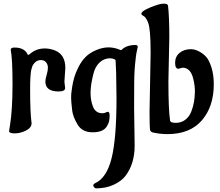

<svg xmlns="http://www.w3.org/2000/svg" viewBox="-20 -718 1213 1058"><path d="M335 -268 339 -233Q339 -214 303 -214Q230 -214 230 -269Q230 -282 237 -305Q244 -328 244 -345Q244 -362 234 -374.5Q224 -387 205 -387Q186 -387 172.5 -373.5Q159 -360 156 -346L152 -332Q146 -301 146 -228.5Q146 -156 148 -114.5Q150 -73 152 -57.5Q154 -42 154 -39Q154 -14 123 1.5Q92 17 61 17Q30 17 30 4L35 -27Q49 -114 49 -254Q49 -394 39 -444Q39 -456 60 -456Q114 -456 132 -419Q133 -415 135.5 -415Q138 -415 149 -424Q182 -451 227 -451Q255 -451 283 -440Q340 -417 340 -344Z M645 -442Q649 -442 651 -444Q677 -470 727 -470Q739 -470 739 -459Q739 -458 737 -450Q735 -442 732 -426.5Q729 -411 727 -389Q720 -332 719.5 -263Q719 -194 719 -125L722 85Q722 186 670 253Q649 280 606.5 300Q564 320 507 320Q494 312 494 304Q494 296 505 291Q568 262 595 153.5Q622 45 622 -176L620 -316L617 -384Q617 -393 589 -397Q553 -397 528.5 -373.5Q504 -350 495 -312Q479 -251 479 -206.5Q479 -162 493.5 -128Q508 -94 544 -94Q554 -94 562.5 -98Q571 -102 574 -102Q584 -102 584 -82Q584 -62 581 -49.5Q578 -37 569 -22Q549 11 491 11Q433 11 408 -31Q382 -74 378 -108Q372 -159 372 -175Q372 -191 372.5 -200.5Q373 -210 377.5 -238.5Q382 -267 389.5 -292.5Q397 -318 413 -349.5Q429 -381 451 -403.5Q473 -426 509 -441.5Q545 -457 578 -457Q611 -457 645 -442Z M986 -345 963 -339Q945 -339 945 -372.5Q945 -406 969.5 -426.5Q994 -447 1032 -447Q1053 -447 1077 -434.5Q1101 -422 1117 -403.5Q1133 -385 1145.5 -345.5Q1158 -306 1158 -253Q1158 -131 1092.5 -55Q1027 21 903 21Q867 21 832 14L822 12Q809 8 807 -2Q804 -23 804 -101L810 -425Q810 -500 806 -540L804 -554Q802 -582 792.5 -602Q783 -622 774 -628L766 -633Q759 -637 759 -642Q759 -657 809 -677.5Q859 -698 882 -698Q905 -698 906 -686Q913 -625 913 -512L908 -272Q908 -115 917 -55Q918 -41 948.5 -41Q979 -41 1001 -58Q1023 -75 1034 -103Q1054 -154 1054 -216Q1054 -245 1046 -279Q1032 -345 986 -345Z"/></svg>

Font: Aladin
Style: Regular
Weight: 400
Designer: Angel Koziupa and Alejandro Paul
Foundry: Angel Koziupa and Alejandro Paul
Version: Version 1.000